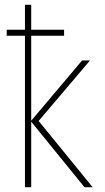

<svg xmlns="http://www.w3.org/2000/svg" viewBox="-20 -780 437 800"><path d="M110 -760V-656H247V-631H110V-277L322 -528H355L141 -276L366 0H332L110 -273V0H84V-631H8V-656H84V-760Z"/></svg>

Font: Noto Sans SemiCondensed Thin
Style: Regular
Weight: 100
Width: 4
Designer: Monotype Design Team
Foundry: Monotype Imaging Inc.
Version: Version 2.013; ttfautohint (v1.8.4.7-5d5b)